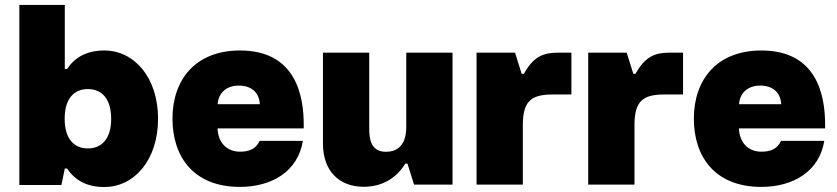

<svg xmlns="http://www.w3.org/2000/svg" viewBox="-20 -750 3401 780"><path d="M58.6 -730V1.5H229.5L243.2 -65.4H252.4C283.7 -18.6 332 9.8 403.3 9.8C526.4 9.8 622.1 -101.1 622.1 -267.6C622.1 -434.1 526.4 -544.9 403.3 -544.9C332 -544.9 283.7 -516.6 252.4 -469.7H243.2V-730ZM242.7 -267.6C242.7 -348.6 280.3 -388.2 336.9 -388.2C393.6 -388.2 431.6 -348.6 431.6 -267.6C431.6 -186.5 393.6 -147 336.9 -147C280.3 -147 242.7 -186.5 242.7 -267.6Z M954.6 9.3C1085.4 9.3 1190.9 -54.7 1210.4 -177.7H1034.7C1019.5 -143.6 990.2 -133.8 955.1 -133.8C903.8 -133.8 866.2 -167.5 863.8 -228.5H1213.9V-244.1C1213.9 -358.9 1183.1 -544.9 955.1 -544.9C773.4 -544.9 680.7 -425.8 680.7 -268.1C680.7 -110.8 768.6 9.3 954.6 9.3ZM864.3 -326.7C867.2 -373 900.4 -402.3 950.2 -402.3C1000 -402.3 1032.7 -375.5 1035.6 -326.7Z M1662.1 0H1818.4V-536.1H1630.4V-233.9C1630.4 -155.3 1589.4 -133.3 1547.9 -133.3C1484.9 -133.3 1480 -188.5 1480 -228.5V-536.1H1292V-166C1292 -55.7 1357.9 8.8 1457 8.8C1530.3 8.8 1589.4 -24.4 1626.5 -85.4H1635.3Z M2104 -241.7C2104 -339.8 2138.2 -366.2 2226.6 -366.2H2301.3V-536.1H2249.5C2192.4 -536.1 2149.4 -524.9 2108.4 -450.2H2099.1V-450.7L2072.3 -536.1H1916V0H2104Z M2557.6 -241.7C2557.6 -339.8 2591.8 -366.2 2680.2 -366.2H2754.9V-536.1H2703.1C2646 -536.1 2603 -524.9 2562 -450.2H2552.7V-450.7L2525.9 -536.1H2369.6V0H2557.6Z M3072.8 9.3C3203.6 9.3 3309.1 -54.7 3328.6 -177.7H3152.8C3137.7 -143.6 3108.4 -133.8 3073.2 -133.8C3022 -133.8 2984.4 -167.5 2981.9 -228.5H3332V-244.1C3332 -358.9 3301.3 -544.9 3073.2 -544.9C2891.6 -544.9 2798.8 -425.8 2798.8 -268.1C2798.8 -110.8 2886.7 9.3 3072.8 9.3ZM2982.4 -326.7C2985.4 -373 3018.6 -402.3 3068.4 -402.3C3118.2 -402.3 3150.9 -375.5 3153.8 -326.7Z"/></svg>

Font: Wand UI Pro Black
Style: Regular
Weight: 900
Designer: Andreas Faust
Version: Version 1.003;FEAKit 1.0